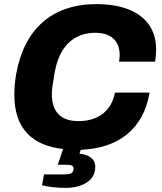

<svg xmlns="http://www.w3.org/2000/svg" viewBox="-20 -719 792 937"><path d="M302 198C351 198 445 180 445 95C445 52 407 35 368 31L374 12C558 5 680 -89 710 -267H541C524 -178 460 -128 363 -128C274 -128 233 -175 233 -261C233 -282 236 -304 248 -371C269 -484 333 -559 445 -559C520 -559 564 -521 564 -451C564 -441 563 -430 561 -418H737C740 -439 742 -459 742 -478C742 -625 626 -699 451 -699C234 -699 98 -577 59 -358C53 -323 50 -289 50 -256C50 -95 133 -9 288 8L262 85H304C330 85 339 90 339 103C339 129 320 132 294 132H195L185 185C213 193 262 198 302 198Z"/></svg>

Font: Archivo ExtraBold
Style: Italic
Weight: 800
Italic angle: -10°
Designer: Hector Gatti
Foundry: Omnibus-Type
Version: Version 2.001